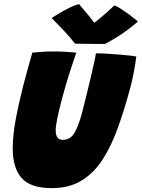

<svg xmlns="http://www.w3.org/2000/svg" viewBox="-20 -932 714 965"><path d="M240.5 13.5Q133 13.5 88.5 -37.5Q44 -88.5 44 -185.5Q44 -250.5 58.5 -329Q73 -407.5 97 -502.5Q107 -541 118.5 -582.2Q130 -623.5 142.5 -667.5Q169 -670 196.8 -671.8Q224.5 -673.5 248 -673.5Q278.5 -673.5 308.8 -671.8Q339 -670 363.5 -667.5Q352.5 -635 338.2 -592.2Q324 -549.5 311 -504.5Q297.5 -458.5 286 -414Q274.5 -369.5 267.2 -333.5Q260 -297.5 260 -277Q260 -229 295.5 -229Q334.5 -229 355 -265.8Q375.5 -302.5 389.5 -355Q394.5 -373.5 402.8 -406.2Q411 -439 420.5 -478.2Q430 -517.5 439 -555.2Q448 -593 454.2 -622.2Q460.5 -651.5 462 -664Q486.5 -664 519 -662Q551.5 -660 583.2 -657.5Q615 -655 637.5 -652.2Q660 -649.5 665 -648Q660.5 -610 652.2 -567Q644 -524 631.5 -478.5Q604 -377.5 572 -288.5Q540 -199.5 496.5 -131.5Q453 -63.5 390.8 -25Q328.5 13.5 240.5 13.5ZM555 -905Q570 -899 588.8 -887Q607.5 -875 625.8 -861.5Q644 -848 657.2 -837.2Q670.5 -826.5 673.5 -823.5Q611 -771.5 567.2 -745Q523.5 -718.5 506.5 -711Q494.5 -711 466.2 -711.2Q438 -711.5 407.5 -711.8Q377 -712 357.5 -712.5Q329.5 -747.5 300.8 -778.2Q272 -809 239.5 -841.5Q253.5 -850.5 277.5 -865Q301.5 -879.5 328.5 -892.8Q355.5 -906 377 -911.5Q403.5 -881 424 -855.8Q444.5 -830.5 454 -817.5Q467.5 -827.5 498 -853.5Q528.5 -879.5 555 -905Z"/></svg>

Font: Grandstander Black
Style: Italic
Weight: 900
Italic angle: -15°
Designer: Tyler Finck
Foundry: Etcetera Type Co
Version: Version 1.200; ttfautohint (v1.8.3)